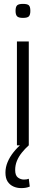

<svg xmlns="http://www.w3.org/2000/svg" viewBox="-20 -747 236 987"><path d="M98 -655Q76 -655 68 -663Q60 -671 60 -691Q60 -712 68 -719.5Q76 -727 98 -727Q121 -727 128.5 -719.5Q136 -712 136 -691Q136 -671 128.5 -663Q121 -655 98 -655ZM67 0V-534H128V0ZM89 220Q67 220 48.5 211.5Q30 203 19 186Q8 169 8 140Q8 113 19 86.5Q30 60 49.5 35.5Q69 11 94 -10L128 0Q108 18 92 38Q76 58 67 80Q58 102 58 127Q58 155 72 165.5Q86 176 103 176Q111 176 117 175Q123 174 128 172L133 212Q124 216 113.5 218Q103 220 89 220Z"/></svg>

Font: Georama ExtraCondensed Thin Light
Style: Regular
Weight: 300
Version: Version 1.001